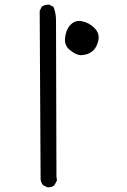

<svg xmlns="http://www.w3.org/2000/svg" viewBox="-20 -803 540 817"><path d="M185.5 -5.9Q201.2 -5.9 211.4 -14.6L222.2 -34.2L220.2 -52.7L218.3 -716.8Q218.3 -748 207.5 -773.9L190.4 -782.7Q188 -783.2 185.5 -783.2Q169.9 -783.2 157.7 -774.4L148.9 -756.8L152.8 -39.6Q154.8 -25.4 163.1 -15.1L180.7 -6.3Q183.1 -5.9 185.5 -5.9ZM399.9 -643.6Q399.9 -666 381.8 -684.1Q358.4 -707 329.6 -712.4Q323.2 -713.9 317.4 -713.9Q295.9 -713.9 280.3 -697.8Q261.7 -679.2 257.3 -645.5Q256.3 -639.6 256.3 -634.8Q256.3 -606.9 277.3 -590.3Q302.2 -569.8 323.2 -567.9Q358.9 -569.8 377.9 -589.4Q393.1 -604.5 398.4 -631.8Q399.9 -637.7 399.9 -643.6Z"/></svg>

Font: Bakudai
Style: Light
Weight: 300
Version: Version 1.48